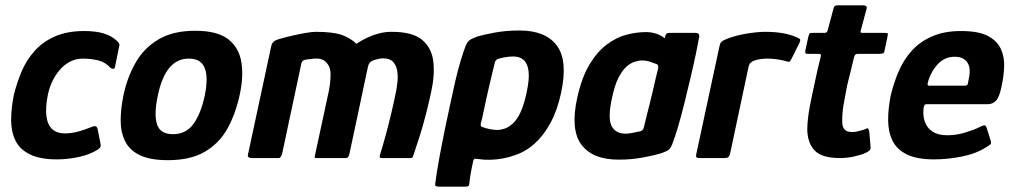

<svg xmlns="http://www.w3.org/2000/svg" viewBox="-20 -596 3823 724"><path d="M195 5Q131 5 92.5 -14Q54 -33 38 -66.5Q22 -100 22 -144Q22 -188 32 -237Q43 -283 61.5 -326.5Q80 -370 111 -404.5Q142 -439 188 -459Q234 -479 297 -479Q341 -479 371 -470Q401 -461 422 -441Q429 -433 430 -429.5Q431 -426 429 -419L414 -346Q413 -337 407.5 -336.5Q402 -336 397 -340Q377 -362 349.5 -368.5Q322 -375 292 -375Q266 -375 244 -363.5Q222 -352 205 -332Q188 -312 176.5 -287.5Q165 -263 160 -236Q151 -191 155 -158.5Q159 -126 176.5 -109.5Q194 -93 225 -93Q248 -93 271.5 -99Q295 -105 325 -117Q344 -126 348 -110L359 -54Q361 -46 358.5 -41.5Q356 -37 349 -32Q319 -13 277 -4Q235 5 195 5Z M613 8Q547 8 508 -10.5Q469 -29 452 -63Q435 -97 435 -141.5Q435 -186 446 -239Q461 -308 493 -362.5Q525 -417 579.5 -448.5Q634 -480 716 -480Q799 -480 840 -448.5Q881 -417 890 -362.5Q899 -308 884 -239Q869 -169 839 -113.5Q809 -58 754.5 -25Q700 8 613 8ZM632 -90Q681 -90 709 -128Q737 -166 752 -235Q766 -304 752 -339.5Q738 -375 692 -375Q647 -375 618 -339.5Q589 -304 575 -235Q560 -165 572 -127.5Q584 -90 632 -90Z M1425 -376Q1412 -376 1392 -370Q1372 -364 1368 -346L1363 -324Q1349 -255 1335 -191Q1321 -127 1311.5 -81Q1302 -35 1298 -18Q1297 -12 1294 -6Q1291 0 1284 0H1172Q1165 0 1167 -7L1220 -253Q1227 -289 1226.5 -318Q1226 -347 1207 -364Q1195 -374 1179.5 -375Q1164 -376 1149 -373Q1143 -373 1130.5 -370.5Q1118 -368 1116 -355L1044 -17Q1043 -12 1039.5 -6Q1036 0 1032 0H927Q924 0 918.5 -2.5Q913 -5 915 -13L1003 -423Q1005 -432 1011 -438Q1017 -444 1030 -448Q1050 -454 1077.5 -460.5Q1105 -467 1131 -471.5Q1157 -476 1170 -476Q1235 -476 1268 -464.5Q1301 -453 1324 -431Q1347 -446 1368 -455.5Q1389 -465 1411 -470.5Q1433 -476 1457 -476Q1536 -476 1572 -445.5Q1608 -415 1614 -364Q1620 -313 1606 -250Q1595 -199 1584.5 -159Q1574 -119 1562.5 -82.5Q1551 -46 1537 -5Q1535 0 1527 0H1420Q1413 0 1412 -3.5Q1411 -7 1415 -19Q1424 -48 1434.5 -86.5Q1445 -125 1455.5 -169Q1466 -213 1474 -254Q1477 -270 1479 -290.5Q1481 -311 1477.5 -330.5Q1474 -350 1462 -363Q1450 -376 1425 -376Z M1621 98Q1625 62 1639 -14Q1653 -90 1679 -209Q1686 -243 1695.5 -284.5Q1705 -326 1716.5 -365Q1728 -404 1737 -426Q1742 -437 1749.5 -443.5Q1757 -450 1779 -458Q1802 -465 1845 -473Q1888 -481 1939 -481Q2037 -481 2079.5 -424.5Q2122 -368 2096 -247Q2082 -181 2056 -133Q2030 -85 1996 -54.5Q1962 -24 1922 -11Q1901 -3 1876.5 1.5Q1852 6 1828 6.5Q1804 7 1786 4Q1777 3 1772 2.5Q1767 2 1765 9Q1763 16 1760 31Q1757 46 1754.5 61Q1752 76 1751 84Q1750 97 1748.5 102.5Q1747 108 1732 108H1637Q1629 108 1624.5 106Q1620 104 1621 98ZM1793 -130Q1792 -123 1793.5 -120.5Q1795 -118 1799 -117Q1812 -112 1827.5 -109Q1843 -106 1856 -106Q1868 -106 1883 -111Q1898 -116 1914 -130.5Q1930 -145 1943 -173Q1956 -201 1966 -248Q1977 -299 1973 -328.5Q1969 -358 1954 -370.5Q1939 -383 1916 -383Q1899 -383 1883 -380Q1867 -377 1855 -373Q1852 -371 1849.5 -368Q1847 -365 1846 -360Q1841 -339 1835 -315Q1829 -291 1823.5 -266.5Q1818 -242 1812.5 -217.5Q1807 -193 1802.5 -170.5Q1798 -148 1793 -130Z M2313 6Q2214 6 2172 -51Q2130 -108 2157 -229Q2174 -305 2203 -353Q2232 -401 2268 -428Q2304 -455 2342 -465Q2380 -475 2416 -475Q2440 -475 2460 -467Q2480 -459 2486 -451L2489 -462Q2492 -469 2495.5 -470.5Q2499 -472 2506 -472H2603Q2617 -472 2617 -459Q2613 -436 2604.5 -395Q2596 -354 2584.5 -305.5Q2573 -257 2561 -208Q2549 -159 2536.5 -117Q2524 -75 2514 -50Q2509 -38 2502.5 -32Q2496 -26 2473 -18Q2451 -11 2406.5 -2.5Q2362 6 2313 6ZM2338 -92Q2349 -92 2360 -94Q2371 -96 2380 -98Q2389 -100 2394 -101Q2399 -102 2402.5 -105.5Q2406 -109 2408 -116Q2413 -138 2419 -161.5Q2425 -185 2431 -209Q2437 -233 2442.5 -256.5Q2448 -280 2452.5 -300.5Q2457 -321 2462 -339Q2463 -346 2461 -350Q2459 -354 2454 -355Q2444 -359 2430 -363.5Q2416 -368 2401 -368Q2389 -368 2373 -363Q2357 -358 2341.5 -344Q2326 -330 2312 -302.5Q2298 -275 2288 -228Q2271 -151 2286 -121.5Q2301 -92 2338 -92Z M2866 -476Q2941 -476 2987 -454Q2997 -450 2997.5 -446Q2998 -442 2995 -435L2964 -373Q2960 -365 2956.5 -363.5Q2953 -362 2945 -365Q2929 -370 2908.5 -372.5Q2888 -375 2877 -375Q2861 -375 2850 -373.5Q2839 -372 2832 -370Q2825 -368 2820 -366Q2815 -363 2810 -359Q2805 -355 2802 -341L2734 -21Q2731 -7 2726.5 -3.5Q2722 0 2713 0H2615Q2610 0 2606.5 -3Q2603 -6 2606 -17L2692 -417Q2695 -433 2699.5 -437.5Q2704 -442 2715 -447Q2748 -461 2791 -468.5Q2834 -476 2866 -476Z M3147 0Q3079 0 3052 -28.5Q3025 -57 3024 -108Q3025 -150 3033.5 -194Q3042 -238 3052 -283Q3058 -312 3063 -334Q3068 -356 3075 -383Q3078 -393 3068 -393H3027Q3019 -393 3017.5 -395Q3016 -397 3017 -407L3028 -457Q3031 -469 3033.5 -470.5Q3036 -472 3047 -472H3088Q3096 -472 3098.5 -476Q3101 -480 3103 -489L3123 -564Q3126 -576 3137 -576H3237Q3242 -576 3246 -572.5Q3250 -569 3248 -564L3228 -489Q3224 -477 3225 -474.5Q3226 -472 3232 -472H3316Q3326 -472 3327.5 -469.5Q3329 -467 3326 -455L3316 -408Q3315 -398 3311 -395.5Q3307 -393 3297 -393H3214Q3208 -393 3205 -389.5Q3202 -386 3200 -379Q3194 -353 3187.5 -326.5Q3181 -300 3174 -272Q3167 -237 3161 -201.5Q3155 -166 3156 -133Q3157 -114 3166.5 -106Q3176 -98 3194 -98Q3206 -98 3217.5 -101.5Q3229 -105 3238 -107Q3251 -114 3253.5 -111.5Q3256 -109 3258 -99L3263 -39Q3266 -27 3231 -14Q3218 -10 3203.5 -6.5Q3189 -3 3174.5 -1.5Q3160 0 3147 0Z M3339 -237Q3350 -283 3368.5 -326.5Q3387 -370 3418 -404.5Q3449 -439 3495 -459Q3541 -479 3604 -479Q3670 -479 3705 -460.5Q3740 -442 3754 -411.5Q3768 -381 3766.5 -344.5Q3765 -308 3757 -272Q3749 -230 3736 -216.5Q3723 -203 3704 -203H3474Q3468 -203 3466.5 -200.5Q3465 -198 3463 -191Q3459 -162 3467 -138Q3475 -114 3496 -100Q3517 -86 3552 -86Q3587 -86 3620.5 -96.5Q3654 -107 3670 -115Q3684 -122 3691 -123.5Q3698 -125 3702 -109L3715 -68Q3719 -56 3715 -52Q3711 -48 3699 -41Q3660 -16 3606 -5.5Q3552 5 3502 5Q3437 5 3399 -14Q3361 -33 3345 -66.5Q3329 -100 3329 -144Q3329 -188 3339 -237ZM3632 -293Q3637 -314 3636.5 -330Q3636 -346 3629.5 -357.5Q3623 -369 3611 -375.5Q3599 -382 3580 -382Q3559 -382 3543 -374Q3527 -366 3515.5 -353.5Q3504 -341 3495.5 -326Q3487 -311 3482 -296Q3477 -281 3478 -277Q3479 -273 3483 -273Q3517 -273 3551 -273Q3585 -273 3618 -273Q3626 -273 3628 -276.5Q3630 -280 3632 -293Z"/></svg>

Font: Glory
Style: Bold Italic
Weight: 700
Italic angle: -12°
Version: Version 1.011